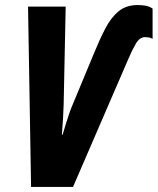

<svg xmlns="http://www.w3.org/2000/svg" viewBox="-20 -740 624 760"><path d="M103 0 91 -714H240L232 -328Q231 -299 229.5 -270.5Q228 -242 225 -207H228Q233 -225 240 -247.5Q247 -270 254 -290.5Q261 -311 266 -322L352 -529Q374 -583 396.5 -626.5Q419 -670 449 -695Q479 -720 525 -720Q541 -720 556 -717.5Q571 -715 584 -706V-586Q577 -591 568 -592Q559 -593 554 -593Q533 -593 518 -567.5Q503 -542 489 -509L269 0Z"/></svg>

Font: Noto Sans ExtraCondensed ExtraBold
Style: Italic
Weight: 800
Width: 2
Italic angle: -12°
Designer: Monotype Design Team
Foundry: Monotype Imaging Inc.
Version: Version 2.013; ttfautohint (v1.8.4.7-5d5b)